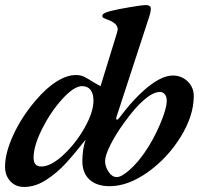

<svg xmlns="http://www.w3.org/2000/svg" viewBox="-20 -726 789 760"><path d="M0 -66Q0 -121 33 -192.5Q66 -264 121 -328Q162 -377 203.5 -403Q245 -429 280 -429Q299 -429 312.5 -422.5Q326 -416 356 -397L378 -385L435 -570Q446 -605 446 -609Q446 -621 437.5 -630Q429 -639 409 -647Q393 -653 389 -655.5Q385 -658 385 -662Q385 -669 392 -673Q399 -677 416 -682Q443 -689 493.5 -697.5Q544 -706 556 -706Q577 -706 577 -692Q577 -678 570 -658L441 -263Q440 -261 440 -257Q440 -252 443 -252Q446 -252 451 -258Q511 -338 566.5 -382.5Q622 -427 664 -427Q699 -427 723 -403.5Q747 -380 747 -346Q747 -268 695 -184Q643 -100 565 -44.5Q487 11 414 11Q363 11 334.5 -15Q306 -41 306 -88Q306 -136 319 -173Q273 -115 239.5 -78.5Q206 -42 163 -14Q120 14 75 14Q42 14 21 -8.5Q0 -31 0 -66ZM350 -328Q350 -355 338.5 -370Q327 -385 305 -385Q273 -385 227 -334.5Q181 -284 147 -216.5Q113 -149 113 -102Q113 -84 120.5 -75.5Q128 -67 144 -67Q181 -67 230 -112Q279 -157 314.5 -219.5Q350 -282 350 -328ZM553 -123Q587 -172 613.5 -234Q640 -296 640 -328Q640 -343 632.5 -352.5Q625 -362 613 -362Q587 -362 551 -331.5Q515 -301 472 -241Q437 -193 416.5 -151.5Q396 -110 396 -89Q396 -66 410 -45.5Q424 -25 442 -25Q461 -25 493 -53.5Q525 -82 553 -123Z"/></svg>

Font: EB Garamond SemiBold
Style: Italic
Weight: 600
Italic angle: -17.2°
Designer: Georg Duffner and Octavio Pardo
Foundry: Georg Duffner
Version: Version 1.000